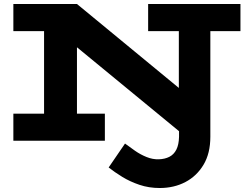

<svg xmlns="http://www.w3.org/2000/svg" viewBox="-20 -706 1236 963"><path d="M781 237Q727 237 679.5 221Q632 205 593 181Q554 157 525 134L607 14Q630 31 657 50Q684 69 715 81.5Q746 94 776 93Q807 92 829.5 80.5Q852 69 864.5 44.5Q877 20 878 -20V-48L102 -686H366L877 -265V-669H1035V-20Q1035 63 1001 120Q967 177 910 207Q853 237 781 237ZM47 0V-136H506V0ZM201 -15V-686H366V-15ZM47 -550V-686H367L365 -550ZM723 -550V-686H1186V-550Z"/></svg>

Font: BioRhyme SemiExpanded ExtraBold
Style: Regular
Weight: 800
Width: 6
Designer: Aoife Mooney
Foundry: Aoife Mooney Type
Version: Version 1.600;gftools[0.9.33]